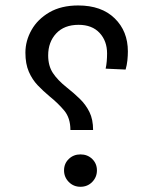

<svg xmlns="http://www.w3.org/2000/svg" viewBox="-20 -696 575 721"><path d="M282.2 5.4Q308.6 5.4 326.3 -12.7Q344 -30.8 344 -56.2Q344 -81.8 326.3 -99Q308.6 -116.2 282.2 -116.2Q256.1 -116.2 238.3 -99Q220.5 -81.8 220.5 -56.2Q220.5 -30.8 238.3 -12.7Q256.1 5.4 282.2 5.4ZM376.7 -438.2 451.7 -434.8Q456.5 -451.4 458.4 -469.4Q460.2 -487.3 460.2 -502.9Q460.2 -578.9 410.6 -627.2Q361.1 -675.5 273.7 -675.5Q210 -675.5 165.6 -649.8Q121.3 -624 98.4 -583.4Q75.4 -542.7 75.4 -498.3Q75.4 -456.1 88.3 -426.6Q101.1 -397.2 121.8 -375.5Q142.6 -353.8 165.5 -334.7Q198 -308.6 221.2 -280.8Q244.4 -252.9 244.4 -207.8H329.6Q329.6 -247.6 315.9 -275.3Q302.2 -303 279.8 -324.8Q257.3 -346.7 231 -367.4Q196.5 -394.8 178.7 -421.8Q160.9 -448.7 160.9 -488Q160.9 -538.1 191 -570.4Q221.2 -602.8 275.1 -602.8Q325.7 -602.8 353.9 -572.5Q382.1 -542.2 382.1 -495.4Q382.1 -481.7 380.9 -466.3Q379.6 -450.9 376.7 -438.2Z"/></svg>

Font: Estedad-FD-VF Thin
Style: Regular
Weight: 100
Designer: Amin Abedi
Version: Version 5.0